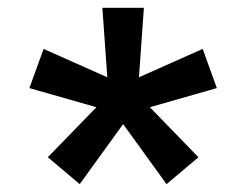

<svg xmlns="http://www.w3.org/2000/svg" viewBox="-20 -594 626 488"><path d="M403.3 -126 265.6 -316.4 320.3 -363.3 484.4 -194.3ZM182.6 -126 101.6 -194.3 265.6 -363.3 320.3 -316.4ZM280.3 -305.7 54.7 -370.1 90.8 -469.7 305.7 -374ZM256.8 -339.8 240.2 -574.2H345.7L329.1 -339.8ZM305.7 -305.7 280.3 -374 495.1 -469.7 531.2 -370.1Z"/></svg>

Font: Cascadia Code
Style: Regular
Weight: 400
Designer: Aaron Bell
Foundry: Saja Typeworks
Version: Version 2404.023